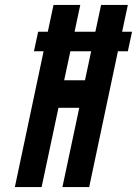

<svg xmlns="http://www.w3.org/2000/svg" viewBox="-20 -755 553 775"><path d="M496 -548H456L340 0H232L300 -320H216L148 0H40L156 -548H117L134 -627H173L196 -735H304L281 -627H365L388 -735H496L473 -627H513ZM348 -548H264L239 -431H323Z"/></svg>

Font: League Gothic Italic
Style: Regular
Weight: 400
Designer: Tyler Finck
Foundry: The League of Moveable Type
Version: Version 1.001;PS 001.001;hotconv 1.0.56;makeotf.lib2.0.21325